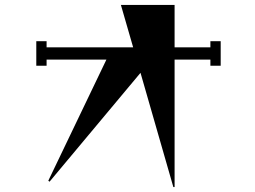

<svg xmlns="http://www.w3.org/2000/svg" viewBox="-20 -677 1040 783"><path d="M838 -509H880V-409H838V-434H692V86H687L553 -380L182 64L177 60L414 -434H170V-409H128V-509H170V-484H523L473 -657H692V-484H838Z"/></svg>

Font: Chokokutai
Style: Regular
Weight: 400
Designer: 108号,108go
Foundry: Font Zone 108
Version: Version 1.000; ttfautohint (v1.8.3)